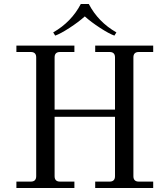

<svg xmlns="http://www.w3.org/2000/svg" viewBox="-20 -940 828 960"><path d="M424 -920Q471 -830 562 -778L552 -762Q526 -771 480.5 -800.5Q435 -830 404 -858Q373 -830 327.5 -800.5Q282 -771 256 -762L246 -778Q337 -830 384 -920ZM62 0V-32H134Q161 -32 161 -59V-653Q161 -680 134 -680H62V-712H352V-680H280Q253 -680 253 -653V-392H555V-653Q555 -680 528 -680H456V-712H746V-680H674Q647 -680 647 -653V-59Q647 -32 674 -32H746V0H456V-32H528Q555 -32 555 -59V-356H253V-59Q253 -32 280 -32H352V0Z"/></svg>

Font: Old Standard TT
Style: Regular
Weight: 400
Designer: Alexey Kryukov <alexios@thessalonica.org.ru>
Version: Version 1.0